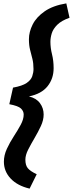

<svg xmlns="http://www.w3.org/2000/svg" viewBox="-20 -835 431 1135"><path d="M3 121Q3 83 20.5 45Q38 7 61.5 -29Q85 -65 102.5 -97.5Q120 -130 120 -158Q120 -178 104 -193.5Q88 -209 35 -219L57 -317Q112 -327 137.5 -344.5Q163 -362 170.5 -384Q178 -406 178 -427Q178 -461 171.5 -487Q165 -513 158 -540Q151 -567 151 -603Q151 -646 173 -690Q195 -734 244 -768Q293 -802 372 -815L391 -730Q343 -713 318.5 -688.5Q294 -664 286 -638Q278 -612 278 -588Q278 -552 287.5 -514Q297 -476 297 -432Q297 -370 261 -325Q225 -280 151 -265Q194 -255 216 -225.5Q238 -196 238 -158Q238 -125 221.5 -89.5Q205 -54 184 -18.5Q163 17 146.5 49.5Q130 82 130 109Q130 142 144.5 159.5Q159 177 197 195L155 280Q83 263 43 220.5Q3 178 3 121Z"/></svg>

Font: Radio Canada Condensed
Style: Bold Italic
Weight: 700
Width: 3
Italic angle: -12°
Designer: Charles Daoud, Etienne Aubert Bonn, Alexandre Saumier Demers, Jacques Le Bailly
Foundry: Radio-Canada
Version: Version 2.104; ttfautohint (v1.8.4.7-5d5b);gftools[0.9.28.de